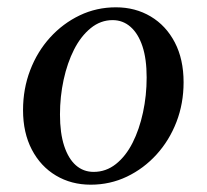

<svg xmlns="http://www.w3.org/2000/svg" viewBox="-20 -495 565 525"><path d="M297 -475Q350 -475 392 -450Q434 -425 458 -379Q482 -333 482 -270Q482 -212 462.5 -161.5Q443 -111 408 -72.5Q373 -34 327 -12Q281 10 228 10Q175 10 133 -15Q91 -40 67 -86Q43 -132 43 -194Q43 -252 62.5 -303Q82 -354 117 -392.5Q152 -431 198 -453Q244 -475 297 -475ZM236 -25Q270 -25 297 -46.5Q324 -68 342.5 -104.5Q361 -141 371 -187.5Q381 -234 381 -283Q381 -334 369.5 -368.5Q358 -403 337 -421.5Q316 -440 288 -440Q255 -440 228 -418Q201 -396 182.5 -359.5Q164 -323 154 -277Q144 -231 144 -182Q144 -131 155.5 -96Q167 -61 187.5 -43Q208 -25 236 -25Z"/></svg>

Font: Brygada 1918 Medium
Style: Italic
Weight: 500
Italic angle: -8°
Designer: Mateusz Machalski | Borys Kosmynka | Przemek Hoffer
Foundry: NIEPODLEGLA 2018
Version: Version 3.006